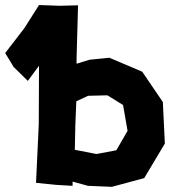

<svg xmlns="http://www.w3.org/2000/svg" viewBox="-79 -720 684 754"><path d="M216.8 -227.5 220.7 -322.3 266.6 -343.8 342.8 -345.7 404.3 -307.6 421.9 -206.1 377.9 -129.9 299.8 -115.2 214.8 -131.8ZM227.5 -699.2 156.2 -697.3 74.2 -700.2 16.6 -609.4 -58.6 -511.7 -25.4 -457 30.3 -402.3 74.2 -461.9 73.2 -231.4 62.5 -2 140.6 5.9 206.1 9.8V-6.8L266.6 9.8L360.4 13.7L487.3 -20.5L568.4 -156.2L560.5 -319.3L479.5 -438.5L350.6 -493.2L272.5 -485.4L221.7 -469.7V-491.2Z"/></svg>

Font: MaokenAssortedSans-TC
Style: Regular
Weight: 500
Version: Version 0.83